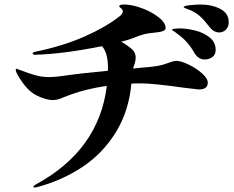

<svg xmlns="http://www.w3.org/2000/svg" viewBox="-20 -793 1040 852"><path d="M902 -426Q902 -396 862 -396Q858 -396 794 -404Q659 -423 606 -423Q577 -423 563 -422Q552 -300 494 -206Q436 -112 345.5 -52Q255 8 146 37Q139 39 135 39Q128 39 128 36Q128 32 138 26Q419 -126 454 -412Q361 -398 296 -374L264 -362Q251 -356 239 -352.5Q227 -349 215 -349Q182 -349 139.5 -371Q97 -393 58 -461Q50 -475 50 -483Q50 -488 53 -488Q55 -488 64 -484Q111 -466 139 -458.5Q167 -451 196 -451Q229 -451 286 -460Q316 -465 459 -479V-495Q459 -557 433 -588Q256 -553 136 -550Q125 -550 125 -556Q125 -561 135 -563Q261 -589 356.5 -631.5Q452 -674 511 -721Q525 -732 525 -743Q525 -750 517 -756.5Q509 -763 509 -765Q509 -773 531 -773Q558 -773 594 -762Q642 -747 678.5 -720.5Q715 -694 715 -668Q715 -653 673 -649Q639 -646 620.5 -641.5Q602 -637 568 -623Q554 -617 518 -608Q541 -595 562 -578Q582 -562 582 -537Q582 -520 573 -497Q571 -493 571 -489Q611 -493 612 -493Q684 -498 713 -509Q720 -511 736 -517Q752 -523 762 -523Q783 -523 817 -506.5Q851 -490 876.5 -467.5Q902 -445 902 -426ZM995 -695Q995 -674 982.5 -661.5Q970 -649 953 -649Q929 -649 910 -673Q887 -703 869 -719.5Q851 -736 827 -747Q817 -751 806 -755Q795 -759 795 -761Q795 -767 823 -770Q851 -773 868 -773Q920 -773 957.5 -753.5Q995 -734 995 -695ZM937 -572Q937 -550 922 -539.5Q907 -529 889 -529Q861 -529 844 -556Q827 -586 808.5 -606.5Q790 -627 763 -646Q756 -652 749.5 -655.5Q743 -659 743 -661Q743 -664 755 -665.5Q767 -667 775 -667Q807 -667 844.5 -658Q882 -649 909.5 -627.5Q937 -606 937 -572Z"/></svg>

Font: Shippori Mincho ExtraBold
Style: Regular
Weight: 800
Designer: FONTDASU
Foundry: FONTDASU / Google Inc. / but / Adobe
Version: Version 3.110; ttfautohint (v1.8.3)